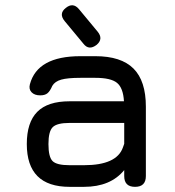

<svg xmlns="http://www.w3.org/2000/svg" viewBox="-20 -725 680 745"><path d="M355 -551Q325 -528 304 -555L231 -643Q207 -672 235 -694Q263 -717 286 -690L359 -602Q382 -574 355 -551ZM250 0Q84 0 84 -166Q84 -250 124.5 -291Q165 -332 250 -332H461Q458 -384 434 -403.5Q410 -423 350 -423H292Q242 -423 217.5 -416Q193 -409 183 -392Q174 -371 164 -363Q154 -355 136 -355Q114 -355 102.5 -367Q91 -379 96 -398Q125 -507 292 -507H350Q450 -507 498 -459Q546 -411 546 -311V-42Q546 0 504 0Q462 0 462 -42V-65Q409 0 306 0ZM306 -84Q433 -84 457 -153Q458 -155 459.5 -160Q461 -165 462 -167V-248H250Q201 -248 184.5 -231.5Q168 -215 168 -166Q168 -116 184 -100Q200 -84 250 -84Z"/></svg>

Font: Jura
Style: Bold
Weight: 700
Designer: Daniel Johnson, Alexei Vanyashin
Foundry: Daniel Johnson
Version: Version 5.103